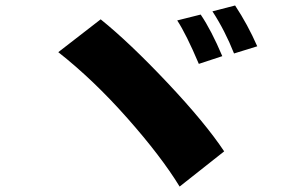

<svg xmlns="http://www.w3.org/2000/svg" viewBox="-20 -731 1040 703"><path d="M193.4 -540 348.6 -660.2Q454.1 -575.2 592.8 -428.2Q731.4 -281.2 800.8 -176.8L637.7 -47.9Q570.3 -158.2 446.3 -298.3Q322.3 -438.5 193.4 -540ZM628.9 -656.2 714.8 -677.7Q753.9 -620.1 793.9 -525.4L708 -497.1Q662.1 -605.5 628.9 -656.2ZM757.8 -689.5 840.8 -710.9Q886.7 -641.6 921.9 -561.5L836.9 -535.2Q803.7 -619.1 757.8 -689.5Z"/></svg>

Font: GenEi M Gothic v2 Black
Style: Regular
Weight: 900
Version: Version 2.0